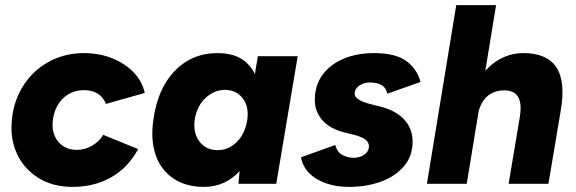

<svg xmlns="http://www.w3.org/2000/svg" viewBox="-20 -720 2255 752"><path d="M265 12Q189 12 134 -21Q79 -54 51 -108.5Q23 -163 25 -227Q28 -312 66 -376Q104 -440 167.5 -476Q231 -512 308 -512Q369 -512 419 -492Q469 -472 503 -437Q537 -402 547 -356L395 -313Q384 -340 362.5 -353.5Q341 -367 308 -367Q275 -367 248 -351Q221 -335 205 -306.5Q189 -278 186 -240Q184 -211 194.5 -187Q205 -163 227 -148Q249 -133 281 -133Q314 -133 342 -150Q370 -167 384 -192L521 -136Q481 -62 414.5 -25Q348 12 265 12Z M914 0 922 -93 990 -500H1146L1062 0ZM779 12Q708 12 659 -21Q610 -54 589.5 -113.5Q569 -173 581 -253Q589 -311 609.5 -358.5Q630 -406 662.5 -440.5Q695 -475 737.5 -493.5Q780 -512 831 -512Q902 -512 941.5 -478Q981 -444 994 -385Q1007 -326 996 -248Q988 -186 969.5 -137.5Q951 -89 923 -55.5Q895 -22 858.5 -5Q822 12 779 12ZM832 -132Q856 -132 876 -141.5Q896 -151 911.5 -168Q927 -185 936.5 -207.5Q946 -230 949 -255Q955 -305 929.5 -336.5Q904 -368 861 -368Q837 -368 816.5 -358Q796 -348 780 -331.5Q764 -315 754.5 -293Q745 -271 742 -246Q737 -196 762.5 -164Q788 -132 832 -132Z M1348 12Q1296 12 1255.5 -2.5Q1215 -17 1190 -43Q1165 -69 1159 -104L1293 -152Q1301 -123 1322 -112.5Q1343 -102 1364 -102Q1379 -102 1393 -107Q1407 -112 1416 -122.5Q1425 -133 1425 -147Q1425 -163 1411 -173.5Q1397 -184 1367 -192L1326 -202Q1270 -217 1241.5 -250.5Q1213 -284 1213 -328Q1213 -385 1242.5 -426Q1272 -467 1324.5 -489.5Q1377 -512 1445 -512Q1530 -512 1572 -480.5Q1614 -449 1627 -399L1497 -353Q1492 -377 1474.5 -387Q1457 -397 1428 -397Q1405 -397 1387 -384.5Q1369 -372 1369 -353Q1369 -341 1383.5 -331Q1398 -321 1428 -313L1468 -303Q1529 -288 1562.5 -252.5Q1596 -217 1596 -165Q1596 -107 1560.5 -67Q1525 -27 1469 -7.5Q1413 12 1348 12Z M1652 0 1767 -700H1923L1808 0ZM1972 0 2015 -256 2172 -262 2128 0ZM2015 -256Q2022 -296 2017 -319.5Q2012 -343 1997.5 -354Q1983 -365 1959 -366Q1914 -367 1886.5 -341Q1859 -315 1850 -264L1804 -265Q1817 -344 1849.5 -399Q1882 -454 1928.5 -483Q1975 -512 2030 -512Q2122 -512 2159 -456.5Q2196 -401 2176 -286L2171 -256Z"/></svg>

Font: Figtree Light ExtraBold
Style: Italic
Weight: 800
Italic angle: -9.5°
Version: Version 2.001;gftools[0.9.30]